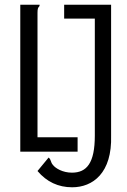

<svg xmlns="http://www.w3.org/2000/svg" viewBox="-20 -643 540 814"><path d="M286 151C373 151 456 91 451 -69V-623H252V-564H382V-68C382 48 348 89 285 89C245 89 215 70 205 57C193 44 198 34 186 25L139 82C178 128 227 151 286 151ZM66 0H309V-61H139V-589C139 -620 148 -609 148 -623H66Z"/></svg>

Font: Inconsolata
Style: Regular
Weight: 400
Monospace: yes
Designer: Raph Levien, Cyreal, Brenton Simpson
Foundry: Raph Levien, Cyreal, Google
Version: Version 3.100